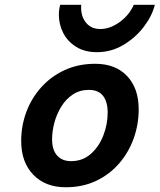

<svg xmlns="http://www.w3.org/2000/svg" viewBox="-20 -769 666 801"><path d="M68.4 -180.7Q68.4 -244.6 90.1 -302.5Q111.8 -360.4 152.6 -405.5Q193.4 -450.7 250.2 -476.8Q307.1 -502.9 377.4 -502.9Q461.9 -502.9 510.3 -451.7Q558.6 -400.4 558.6 -313Q558.6 -249.5 537.6 -191.2Q516.6 -132.8 476.8 -86.9Q437 -41 380.9 -14.4Q324.7 12.2 253.9 12.2Q169.4 12.2 118.9 -40Q68.4 -92.3 68.4 -180.7ZM350.6 -394Q313 -394 284.2 -375Q255.4 -356 236.1 -325Q216.8 -293.9 207 -257.8Q197.3 -221.7 197.3 -188Q197.3 -143.6 218.3 -120.1Q239.3 -96.7 276.4 -96.7Q324.7 -96.7 358.9 -127Q393.1 -157.2 411.1 -203.9Q429.2 -250.5 429.2 -298.8Q429.2 -344.7 409.7 -369.4Q390.1 -394 350.6 -394ZM538.1 -749H626Q614.3 -702.1 579.6 -656.7Q544.9 -611.3 494.4 -581.3Q443.8 -551.3 384.3 -551.3Q333.5 -551.3 297.9 -573.5Q262.2 -595.7 243.9 -631.3Q225.6 -667 225.6 -707Q225.6 -727.5 231 -749H318.8Q318.4 -745.1 318.4 -737.3Q318.4 -698.7 339.8 -673.3Q361.3 -647.9 398.4 -647.9Q439 -647.9 479 -676.8Q519 -705.6 538.1 -749Z"/></svg>

Font: Andika
Style: Bold Italic
Weight: 700
Italic angle: -14°
Designer: Victor Gaultney, Annie Olsen, Julie Remington, Don Collingsworth, Eric Hays, Becca Hirsbrunner
Foundry: SIL International
Version: Version 6.101